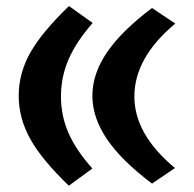

<svg xmlns="http://www.w3.org/2000/svg" viewBox="-20 -585 627 621"><path d="M203.1 -565.4 279.8 -510.7Q226.6 -450.2 201.9 -393.3Q177.2 -336.4 177.2 -272.9Q177.2 -210.9 201.4 -155.3Q225.6 -99.6 278.8 -40L202.6 15.6Q115.2 -68.4 77.9 -135.5Q40.5 -202.6 40.5 -275.4Q40.5 -348.1 78.1 -414.8Q115.7 -481.4 203.1 -565.4ZM471.7 -559.1 546.9 -508.8Q414.6 -398.4 414.6 -272.9Q414.6 -150.4 545.9 -41.5L471.7 8.8Q373 -65.4 325.9 -135Q278.8 -204.6 278.8 -275.4Q278.8 -346.2 325.9 -415.5Q373 -484.9 471.7 -559.1Z"/></svg>

Font: Pinar-DS2-FD ExtraBold
Style: Regular
Weight: 800
Designer: Amin Abedi
Version: Version 3.000